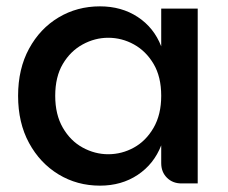

<svg xmlns="http://www.w3.org/2000/svg" viewBox="-20 -578 718 605"><path d="M295 7Q223 7 164.5 -28.5Q106 -64 71.5 -127.5Q37 -191 37 -276Q37 -361 71.5 -424.5Q106 -488 164.5 -523Q223 -558 295 -558Q363 -558 414 -524.5Q465 -491 488 -432V-551H603V0H552Q524 0 506 -18Q488 -36 488 -64V-120Q465 -61 414 -27Q363 7 295 7ZM321 -92Q364 -92 402 -113Q440 -134 464 -175.5Q488 -217 488 -276Q488 -336 464 -376.5Q440 -417 402 -438Q364 -459 321 -459Q279 -459 240.5 -438Q202 -417 178 -376.5Q154 -336 154 -276Q154 -217 178 -175.5Q202 -134 240.5 -113Q279 -92 321 -92Z"/></svg>

Font: Parkinsans Light Medium
Style: Regular
Weight: 500
Version: Version 1.000